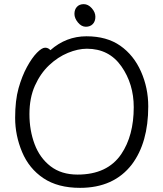

<svg xmlns="http://www.w3.org/2000/svg" viewBox="-20 -888 785 926"><path d="M440 -807Q440 -785 427.5 -772Q415 -759 394 -759Q373 -759 356 -779.5Q339 -800 339 -821Q339 -842 351 -855Q363 -868 384 -868Q405 -868 422.5 -848.5Q440 -829 440 -807ZM223 -646Q299 -713 397 -713Q495 -713 560 -667.5Q625 -622 660 -543Q695 -464 695 -375Q695 -200 616 -95Q529 18 366 18Q259 18 189.5 -28.5Q120 -75 86.5 -155Q53 -235 53 -319.5Q53 -404 69.5 -462.5Q86 -521 110 -565Q134 -609 158 -633.5Q182 -658 197.5 -658Q213 -658 223 -646ZM354 -46Q498 -46 565 -145Q625 -234 625 -371Q625 -483 565.5 -568Q506 -653 399 -653Q356 -653 307.5 -633Q259 -613 217 -573.5Q175 -534 148.5 -475Q122 -416 122 -337.5Q122 -259 147 -192.5Q172 -126 224 -86Q276 -46 354 -46Z"/></svg>

Font: LXGW WenKai Lite
Style: Regular
Weight: 400
Designer: LXGW / Fontworks Inc.
Foundry: LXGW / Fontworks Inc.
Version: Version 1.511; March 25, 2025